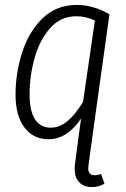

<svg xmlns="http://www.w3.org/2000/svg" viewBox="-20 -554 511 779"><path d="M390 152 404 191Q382 205 352 205Q320 205 301.5 185.5Q283 166 283 131Q283 120 284 114L299 -1L309 -73Q252 11 177 11Q115 11 79 -37Q43 -85 43 -170Q43 -256 69.5 -340Q96 -424 152 -479Q208 -534 292 -534Q358 -534 424 -496L355 -1L339 117L338 128Q338 157 363 157Q377 157 390 152ZM317 -141 365 -471Q327 -488 290 -488Q226 -488 183.5 -440Q141 -392 120.5 -319Q100 -246 100 -170Q100 -104 122 -70Q144 -36 186 -36Q223 -36 255 -63.5Q287 -91 317 -141Z"/></svg>

Font: Fira Sans Extra Condensed Light
Style: Italic
Weight: 300
Width: 3
Italic angle: -8°
Designer: Carrois Corporate & Edenspiekermann AG
Foundry: Carrois Corporate GbR & Edenspiekermann AG
Version: Version 4.203